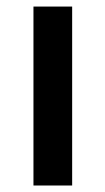

<svg xmlns="http://www.w3.org/2000/svg" viewBox="-20 -571 324 591"><path d="M202.1 0H83V-550.8H202.1Z"/></svg>

Font: Allerta
Style: Medium
Weight: 500
Designer: Matt McInerney
Foundry: Matt McInerney
Version: Version 1.0